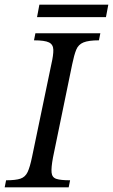

<svg xmlns="http://www.w3.org/2000/svg" viewBox="-33 -799 482 819"><path d="M260 0H-13L-7 -30Q34 -30 54.5 -37Q75 -44 85 -65.5Q95 -87 104 -131L186 -525Q195 -564 194.5 -586.5Q194 -609 176 -618Q158 -627 112 -627L118 -657H395L389 -627Q345 -627 323 -618Q301 -609 292 -586.5Q283 -564 275 -525L193 -127Q185 -84 187 -63Q189 -42 207.5 -36Q226 -30 266 -30ZM419 -726H125L135 -779H429Z"/></svg>

Font: STIX Two Text
Style: Italic
Weight: 400
Italic angle: -12°
Designer: Ross Mills, John Hudson & Paul Hanslow, Tiro Typeworks Ltd; with prior portions MicroPress Inc. and Coen Hoffman, Elsevi
Foundry: Tiro Typeworks Ltd
Version: Version 2.13 b171